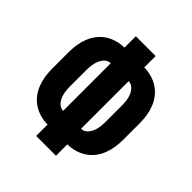

<svg xmlns="http://www.w3.org/2000/svg" viewBox="-200 -868 1001 1001"><g transform="rotate(45 300.0 -367.5)"><path d="M227 0V-84Q200 -84 173 -91.5Q146 -99 123 -114Q100 -129 83 -151Q66 -173 56 -199Q46 -225 42 -252Q38 -279 38 -307V-428Q38 -456 42 -483Q46 -510 56 -536Q66 -562 83 -584Q100 -606 123 -621Q146 -636 173 -643.5Q200 -651 227 -651V-735H373V-651Q400 -651 427 -643.5Q454 -636 477 -621Q500 -606 517 -584Q534 -562 544 -536Q554 -510 558 -483Q562 -456 562 -428V-307Q562 -279 558 -252Q554 -225 544 -199Q534 -173 517 -151Q500 -129 477 -114Q454 -99 427 -91.5Q400 -84 373 -84V0ZM234 -192V-543Q216 -543 202 -530Q188 -517 181 -500Q174 -483 171.5 -464.5Q169 -446 169 -428V-307Q169 -289 171.5 -270.5Q174 -252 181 -235Q188 -218 202 -205Q216 -192 234 -192ZM366 -192Q384 -192 398 -205Q412 -218 419 -235Q426 -252 428.5 -270.5Q431 -289 431 -307V-428Q431 -446 428.5 -464.5Q426 -483 419 -500Q412 -517 398 -530Q384 -543 366 -543Z"/></g></svg>

Font: Iosevka Custom Heavy Extended
Style: Regular
Weight: 900
Width: 7
Monospace: yes
Designer: Belleve Invis
Foundry: Belleve Invis
Version: Version 11.2.4; ttfautohint (v1.8.4)